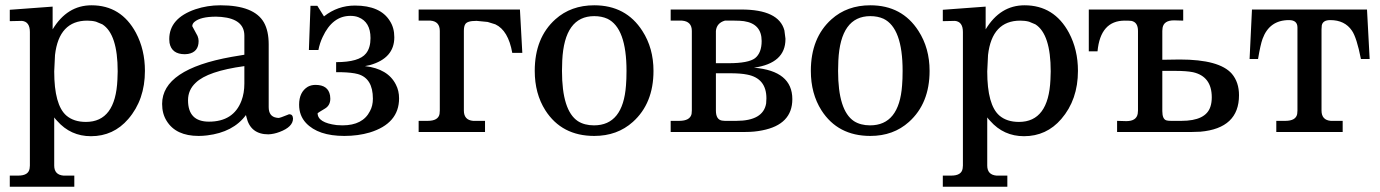

<svg xmlns="http://www.w3.org/2000/svg" viewBox="-20 -499 5219 726"><path d="M528 -231Q528 -122 465 -49Q409 16 324 16Q247 16 196 -42Q190 -48 185 -55V127Q185 162 220 165Q221 165 255 165H261V207H17V165H49Q88 165 92 138Q93 133 93 127V-378Q93 -417 63 -420L17 -419V-462L179 -474V-388Q234 -479 326 -479Q438 -479 494 -375Q528 -311 528 -231ZM425 -229Q425 -370 367 -407L343 -417Q328 -421 310 -421Q203 -421 188 -291L185 -229Q185 -102 231 -62Q259 -38 305 -38Q417 -38 424 -198Q425 -212 425 -229Z M1088 -51Q1088 -19 1037 0Q1016 8 995 9Q927 9 912 -56L910 -64Q862 1 763 13Q747 15 731 15Q645 15 610 -42Q593 -69 593 -106Q593 -237 856 -284Q874 -287 904 -292V-364Q904 -427 817 -435Q807 -436 797 -436Q738 -436 715 -416Q707 -409 707 -400L727 -363Q731 -353 731 -344Q731 -302 691 -295L679 -294Q629 -294 621 -337Q620 -344 620 -351Q620 -430 719 -464Q764 -479 813 -479Q941 -479 978 -414Q996 -382 996 -331V-94Q996 -59 1025 -54Q1029 -53 1033 -53Q1039 -53 1068 -65Q1072 -67 1074 -67Q1087 -67 1088 -51ZM904 -183V-249Q765 -230 720 -186Q691 -159 691 -120Q691 -39 770 -39Q863 -39 893 -118Q904 -147 904 -183Z M1489 -127Q1489 -32 1378 2Q1334 15 1282 15Q1183 15 1137 -34Q1111 -62 1111 -103Q1111 -151 1144 -171Q1157 -178 1173 -178Q1221 -178 1228 -138Q1229 -132 1229 -126Q1229 -100 1208 -88Q1183 -73 1181 -71Q1181 -35 1253 -26Q1265 -25 1275 -25Q1352 -25 1379 -79Q1390 -99 1390 -126Q1390 -203 1333 -219Q1311 -225 1270 -226Q1262 -226 1251 -226V-264Q1338 -264 1364 -297Q1381 -318 1381 -355Q1381 -416 1335 -434Q1322 -439 1305 -439Q1237 -439 1200 -359Q1189 -336 1184 -310H1148L1154 -477H1180L1205 -437Q1257 -478 1322 -478Q1418 -478 1454 -420Q1471 -394 1471 -358Q1471 -279 1379 -253Q1370 -251 1360 -249Q1447 -239 1477 -179Q1489 -156 1489 -127Z M1955 -299H1917Q1902 -384 1853 -407L1824 -416L1783 -420H1780Q1746 -420 1739 -407Q1734 -399 1734 -382V-81Q1734 -45 1769 -42Q1770 -42 1804 -42H1814V0H1563V-42H1597Q1637 -42 1642 -68Q1643 -74 1643 -81V-382Q1643 -418 1608 -421Q1607 -421 1573 -421H1563V-463H1946Z M2451 -231Q2451 -108 2373 -38Q2314 15 2227 15Q2104 15 2042 -82Q2002 -145 2002 -231Q2002 -356 2080 -426Q2139 -479 2227 -479Q2347 -479 2409 -382Q2451 -317 2451 -231ZM2349 -231Q2349 -393 2277 -428Q2255 -438 2227 -438Q2114 -438 2106 -270Q2105 -253 2105 -231Q2105 -81 2165 -41Q2190 -25 2226 -25Q2336 -25 2347 -176Q2349 -199 2349 -231Z M2976 -124Q2976 -28 2862 -6Q2833 0 2799 0H2516V-42H2548Q2589 -42 2595 -68Q2596 -74 2596 -81V-382Q2596 -418 2559 -421Q2561 -421 2522 -421H2516V-463H2783Q2925 -463 2946 -384L2950 -353V-351Q2950 -260 2831 -243Q2976 -231 2976 -124ZM2860 -344Q2860 -409 2793 -419Q2778 -421 2757 -421H2721Q2690 -412 2687 -382V-260H2735Q2810 -260 2835 -279Q2860 -299 2860 -344ZM2878 -127Q2878 -203 2805 -217Q2781 -222 2740 -222H2687V-81Q2687 -47 2710 -43Q2715 -42 2721 -42H2764Q2866 -42 2877 -108Q2878 -117 2878 -127Z M3495 -231Q3495 -108 3417 -38Q3358 15 3271 15Q3148 15 3086 -82Q3046 -145 3046 -231Q3046 -356 3124 -426Q3183 -479 3271 -479Q3391 -479 3453 -382Q3495 -317 3495 -231ZM3393 -231Q3393 -393 3321 -428Q3299 -438 3271 -438Q3158 -438 3150 -270Q3149 -253 3149 -231Q3149 -81 3209 -41Q3234 -25 3270 -25Q3380 -25 3391 -176Q3393 -199 3393 -231Z M4056 -231Q4056 -122 3993 -49Q3937 16 3852 16Q3775 16 3724 -42Q3718 -48 3713 -55V127Q3713 162 3748 165Q3749 165 3783 165H3789V207H3545V165H3577Q3616 165 3620 138Q3621 133 3621 127V-378Q3621 -417 3591 -420L3545 -419V-462L3707 -474V-388Q3762 -479 3854 -479Q3966 -479 4022 -375Q4056 -311 4056 -231ZM3953 -229Q3953 -370 3895 -407L3871 -417Q3856 -421 3838 -421Q3731 -421 3716 -291L3713 -229Q3713 -102 3759 -62Q3787 -38 3833 -38Q3945 -38 3952 -198Q3953 -212 3953 -229Z M4665 -139Q4665 -14 4519 -1L4488 0H4204V-42L4238 -41H4239Q4277 -41 4282 -69Q4283 -75 4283 -81V-382Q4283 -415 4258 -420Q4250 -421 4233 -421Q4141 -421 4130 -305H4097V-463H4454V-421L4420 -422H4419Q4381 -422 4376 -394Q4375 -388 4375 -382V-273L4440 -274H4441Q4591 -274 4638 -220Q4665 -188 4665 -139ZM4562 -131Q4562 -210 4491 -226Q4466 -231 4423 -231H4375V-79Q4375 -49 4390 -44Q4396 -42 4408 -42H4447Q4540 -42 4557 -96Q4562 -111 4562 -131Z M5159 -276H5126Q5110 -357 5092 -383Q5065 -423 5010 -423Q4982 -423 4978 -403L4977 -388V-81Q4977 -45 5012 -42Q5013 -42 5047 -42H5057V0H4806V-42H4840Q4880 -42 4885 -68Q4886 -74 4886 -81V-395Q4886 -423 4854 -423Q4780 -423 4754 -352Q4746 -330 4737 -276H4705L4714 -463H5149Z"/></svg>

Font: cwTeXKai
Style: Medium
Weight: 500
Version: Version 1.17